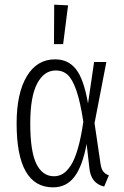

<svg xmlns="http://www.w3.org/2000/svg" viewBox="-20 -787 527 818"><path d="M210.9 -767.1 270 -764.2 249 -599.1H210ZM214.8 -534.2Q270.5 -534.2 303.7 -492.2Q336.9 -450.2 355 -346.2L380.9 -522.9H433.1L382.8 -262.2L408.2 -89.8Q411.1 -67.9 419.7 -56.6Q428.2 -45.4 443.8 -40L423.8 7.8Q367.2 -5.4 360.8 -70.8L349.1 -173.8Q331.5 -79.6 297.4 -34.2Q263.2 11.2 206.1 11.2Q50.8 11.2 50.8 -261.2Q50.8 -389.2 94 -461.7Q137.2 -534.2 214.8 -534.2ZM217.8 -486.8Q167.5 -486.8 138.2 -430.9Q108.9 -375 108.9 -261.2Q108.9 -141.6 135 -88.9Q161.1 -36.1 210 -36.1Q230.5 -36.1 247.6 -46.4Q264.6 -56.6 281.2 -81.5Q297.9 -106.4 311.5 -153.3Q325.2 -200.2 335 -268.1Q322.3 -353 305.4 -401.4Q288.6 -449.7 268.1 -468.3Q247.6 -486.8 217.8 -486.8Z"/></svg>

Font: Fira Sans Compressed Light
Style: Regular
Weight: 300
Width: 1
Designer: Carrois Corporate & Edenspiekermann AG
Foundry: Carrois Corporate GbR & Edenspiekermann AG
Version: Version 4.203;PS 004.203;hotconv 1.0.88;makeotf.lib2.5.64775